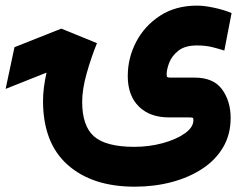

<svg xmlns="http://www.w3.org/2000/svg" viewBox="-38 -434 878 697"><path d="M314 -277.3Q293 -225.6 276.6 -167.5Q260.3 -109.4 260.3 -64.5Q260.3 22.9 303 60.8Q345.7 98.6 448.2 99.1Q503.4 99.1 552.5 85.7Q601.6 72.3 632.8 50.3Q664.1 28.3 664.1 2Q664.1 -4.9 661.9 -6.3Q659.7 -7.8 645.5 -7.8H575.2Q505.9 -7.8 465.8 -47.6Q425.8 -87.4 425.8 -157.7Q425.8 -223.6 456.3 -282Q486.8 -340.3 543.2 -377Q599.6 -413.6 676.8 -413.6Q703.6 -413.6 739 -406Q774.4 -398.4 802.7 -386.7L776.4 -250.5Q755.4 -257.3 731.4 -263.2Q707.5 -269 676.8 -269Q633.8 -269 609.9 -250.2Q585.9 -231.4 576.4 -206.5Q566.9 -181.6 566.9 -164.1Q566.9 -156.2 569.3 -154.3Q571.8 -152.3 580.1 -152.3H668Q737.3 -152.3 768.3 -109.4Q799.3 -66.4 799.3 -5.9Q799.3 54.2 772 100.6Q744.6 147 696.3 178.7Q647.9 210.4 585 227.1Q522 243.7 450.7 243.7Q296.9 243.7 207.5 164.3Q118.2 85 118.2 -67.9Q118.2 -92.3 121.6 -118.2Q125 -144 130.9 -170.4L-17.6 -111.3L14.6 -262.7L184.6 -330.1Z"/></svg>

Font: Vazir Black UI
Style: Black-UI
Weight: 900
Designer: Saber Rastikerdar
Foundry: Saber Rastikerdar
Version: Version 30.1.0